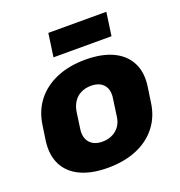

<svg xmlns="http://www.w3.org/2000/svg" viewBox="-135 -860 926 986"><g transform="rotate(-20 328.0 -367.0)"><path d="M289 11Q200 11 139.5 -17.5Q79 -46 52 -100Q25 -154 35 -229L47 -311Q58 -386 100 -439.5Q142 -493 210.5 -522Q279 -551 368 -551Q457 -551 517.5 -522.5Q578 -494 605.5 -440Q633 -386 622 -311L610 -229Q600 -154 557.5 -100Q515 -46 446.5 -17.5Q378 11 289 11ZM308 -125Q354 -125 385 -151.5Q416 -178 421 -224L434 -316Q441 -362 418 -388.5Q395 -415 349 -415Q319 -415 294.5 -403Q270 -391 255 -368.5Q240 -346 235 -316L222 -224Q216 -179 239 -152Q262 -125 308 -125ZM554 -745 536 -618H219L237 -745Z"/></g></svg>

Font: Pathway Extreme SemiCondensed ExtraBold
Style: Italic
Weight: 800
Width: 4
Italic angle: -8°
Version: Version 1.001;gftools[0.9.26]